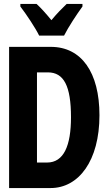

<svg xmlns="http://www.w3.org/2000/svg" viewBox="-20 -951 540 971"><path d="M178 -771H304C325 -813 369 -880 397 -918V-931H317C292 -907 270 -885 240 -849C213 -882 187 -911 165 -931H83V-918C113 -879 159 -810 178 -771ZM26 0H236C378 0 483 -138 483 -368C483 -585 392 -714 237 -714H26ZM218 -129H167V-585H222C303 -585 339 -516 339 -358C339 -215 303 -129 218 -129Z"/></svg>

Font: Noto Sans Mono ExtraCondensed ExtraBold
Style: Regular
Weight: 800
Width: 2
Designer: Monotype Design Team
Foundry: Monotype Imaging Inc.
Version: Version 2.014